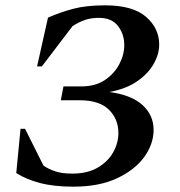

<svg xmlns="http://www.w3.org/2000/svg" viewBox="-20 -690 674 720"><path d="M351 -623Q322 -623 299.5 -615.5Q277 -608 252 -592L137 -441H119L160 -624Q206 -644 254.5 -657Q303 -670 374 -670Q478 -670 527.5 -627Q577 -584 577 -523Q577 -486 555.5 -449Q534 -412 492.5 -384Q451 -356 390 -345Q473 -334 514.5 -296Q556 -258 556 -203Q556 -150 521 -101.5Q486 -53 419 -21.5Q352 10 255 10Q181 10 129 -4Q77 -18 41 -41L57 -207H74L143 -69Q162 -56 187 -47.5Q212 -39 251 -39Q308 -39 346.5 -61.5Q385 -84 404.5 -119Q424 -154 424 -191Q424 -244 388 -279Q352 -314 279 -314H208L218 -366H285Q338 -366 373.5 -390Q409 -414 427.5 -449.5Q446 -485 446 -521Q446 -562 422.5 -592.5Q399 -623 351 -623Z"/></svg>

Font: Spectral SemiBold
Style: Italic
Weight: 600
Italic angle: -10°
Designer: Jean-Baptiste Levee
Foundry: Production Type
Version: Version 2.001